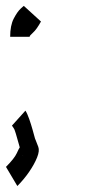

<svg xmlns="http://www.w3.org/2000/svg" viewBox="-21 -511 307 642"><path d="M13 -388Q13 -426 25 -449Q37 -472 48.5 -482.5Q60 -493 59 -491L116 -439Q101 -412 89.5 -402Q78 -392 78 -388ZM37 111 -1 47Q27 19 35 1.5Q43 -16 45 -18Q45 -19 44.5 -20Q44 -21 44 -22Q35 -54 32 -64Q29 -74 27.5 -77.5Q26 -81 19 -91L64 -141Q70 -132 76.5 -113.5Q83 -95 88 -77Q93 -59 96 -48Q97 -45 100 -38Q103 -31 107 -20Q112 -7 103 15.5Q94 38 76.5 63.5Q59 89 37 111ZM56 11Q56 11 56 10Q56 9 55 8Q55 9 55.5 9.5Q56 10 56 11Z"/></svg>

Font: Syne Tactile
Style: Regular
Weight: 400
Designer: Lucas Descroix
Foundry: Bonjour Monde
Version: Version 2.100; ttfautohint (v1.8.3)